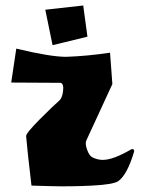

<svg xmlns="http://www.w3.org/2000/svg" viewBox="-20 -648 520 685"><path d="M167.5 -486.8 141.6 -613.3 276.9 -628.4 292 -517.1ZM38.1 -474.6Q159.2 -445.3 215.8 -445.3Q290.5 -447.8 372.6 -460L380.9 -348.1L287.6 -146Q283.2 -134.8 290.8 -113.8Q298.3 -92.8 309.1 -86.9Q327.6 -77.6 346.2 -77.6H347.2Q383.8 -77.6 448.2 -115.2Q450.2 -116.2 451.7 -116.2Q458.5 -116.2 458.5 -109.4V-107.4Q434.1 -24.9 402.3 -2Q385.3 10.3 307.9 14.2Q230.5 18.1 161.1 16.1L92.3 14.2Q78.1 -105 73.2 -162.1Q72.3 -172.4 121.3 -221.7Q170.4 -271 191.4 -289.1Q202.1 -298.3 205.1 -323.7Q208 -349.1 196.3 -352.5L20 -353.5Z"/></svg>

Font: Some Time Later
Style: Regular
Weight: 400
Version: Version 003.300